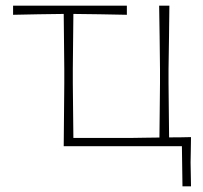

<svg xmlns="http://www.w3.org/2000/svg" viewBox="-20 -514 712 675"><path d="M621.5 141 619.5 0H204Q204.5 -56.5 205 -108.5Q205.5 -160.5 206 -221V-271Q205.5 -323.5 205 -370.2Q204.5 -417 204 -465H201.5Q159 -464.5 114.2 -463.8Q69.5 -463 26 -462V-494H426V-462Q380 -463 332.5 -463.8Q285 -464.5 240.5 -465H238Q237.5 -417 237 -370.2Q236.5 -323.5 236 -271V-221Q236.5 -167 237 -122Q237.5 -77 238 -29H436.5Q461.5 -29.5 487.5 -29.8Q513.5 -30 540.5 -30.5Q541 -78 541.5 -122.8Q542 -167.5 542.5 -221V-271Q542 -332 541.2 -385Q540.5 -438 539.5 -494H575.5Q575 -438 574.2 -385Q573.5 -332 572.5 -271V-221Q573 -168.5 573.5 -123.5Q574 -78.5 574.5 -31Q593.5 -31 613 -31.2Q632.5 -31.5 651.5 -32Q651 -8 650.8 14Q650.5 36 650 57.5Q650.5 78.5 650.8 99.2Q651 120 651.5 141Z"/></svg>

Font: Commissioner Loud Thin
Style: Regular
Weight: 100
Designer: Kostas Bartsokas
Foundry: Kostas Bartsokas
Version: Version 1.000; ttfautohint (v1.8.3)